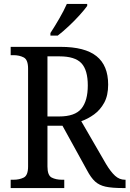

<svg xmlns="http://www.w3.org/2000/svg" viewBox="-20 -951 655 971"><path d="M34 0V-42H48Q78 -42 100 -53Q122 -64 122 -109V-604Q122 -649 100 -660.5Q78 -672 48 -672H34V-714H287Q409 -714 468 -667Q527 -620 527 -523Q527 -468 507 -431.5Q487 -395 456 -372.5Q425 -350 391 -338L516 -122Q540 -82 562 -62Q584 -42 612 -42H615V0H601Q546 0 514 -7Q482 -14 461 -33Q440 -52 420 -90L296 -315H220V-109Q220 -64 241.5 -53Q263 -42 294 -42H305V0ZM279 -362Q359 -362 391.5 -401.5Q424 -441 424 -519Q424 -597 391.5 -631.5Q359 -666 281 -666H220V-362ZM235 -784Q256 -816 279.5 -856.5Q303 -897 318 -931H421V-921Q409 -904 383.5 -875.5Q358 -847 327.5 -818.5Q297 -790 272 -771H235Z"/></svg>

Font: Noto Serif Myanmar SemiCondensed
Style: Regular
Weight: 400
Width: 4
Designer: Ben Mitchell and the Monotype Design Team
Foundry: Monotype Imaging Inc.
Version: Version 2.106; ttfautohint (v1.8.4.7-5d5b)